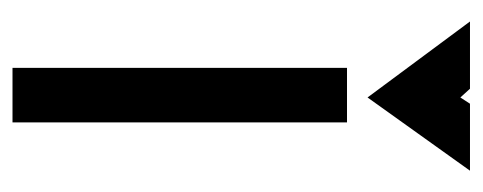

<svg xmlns="http://www.w3.org/2000/svg" viewBox="-248 -507 757 301"><g transform="rotate(90 130.5 -356.5)"><path d="M86.4 2.4V-522H171.9V2.4ZM142.6 -714.8H247.6L132.8 -554.2L13.7 -714.8H119.1L132.8 -699.7Z"/></g></svg>

Font: Proletarsk
Style: Regular
Weight: 400
Designer: Peter Wiegel, original typeface by Carl Albert Fahrenwaldt 1901
Foundry: Peter Wiegel
Version: Version 1.000 2010 initial release